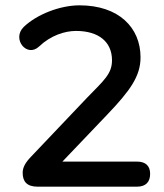

<svg xmlns="http://www.w3.org/2000/svg" viewBox="-20 -700 616 720"><path d="M121 0H494C526 0 543 -17 543 -48C543 -78 526 -94 494 -94H214L381 -269C468 -360 507 -414 507 -485C507 -596 426 -680 278 -680C205 -680 118 -646 69 -599C23 -554 81 -482 127 -526C170 -567 223 -584 265 -584C350 -584 400 -543 400 -474C400 -423 370 -399 306 -333L96 -112C75 -90 65 -72 65 -52C65 -19 81 0 121 0Z"/></svg>

Font: SN Pro Medium
Style: Regular
Weight: 500
Designer: Tobias Whetton
Foundry: Supernotes
Version: Version 1.003;Glyphs 3.3 (3324)